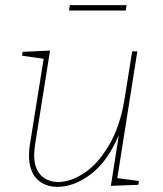

<svg xmlns="http://www.w3.org/2000/svg" viewBox="-20 -722 634 748"><path d="M437 -28 521 -17 519 -2 412 2 443 -196Q399 -92 333.5 -43Q268 6 204 6Q154 6 123.5 -25Q93 -56 93 -117Q93 -141 97 -162L150 -493L66 -505L68 -520L175 -525L117 -161Q113 -131 113 -120Q113 -66 139 -39.5Q165 -13 207 -13Q256 -13 309 -48.5Q362 -84 405 -157Q448 -230 465 -335L495 -522H515ZM252 -702H473L470 -681H249Z"/></svg>

Font: Bitter Pro Thin
Style: Italic
Weight: 250
Italic angle: -9°
Designer: Sol Matas, and Bitter project Authors
Foundry: Sol Matas
Version: Version 1.010